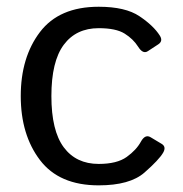

<svg xmlns="http://www.w3.org/2000/svg" viewBox="-20 -541 541 569"><path d="M41.5 -256.3Q41.5 -371.1 98.4 -446Q155.3 -521 272.5 -521Q351.6 -521 393.3 -492.9Q435.1 -464.8 453.6 -435.5Q463.9 -419.4 449.2 -409.7L418.5 -389.6Q403.8 -379.4 389.2 -402.8Q375 -425.3 349.4 -441.4Q323.7 -457.5 272.5 -457.5Q205.6 -457.5 168.9 -408.2Q132.3 -358.9 132.3 -256.3Q132.3 -153.8 168.9 -104.5Q205.6 -55.2 272.5 -55.2Q326.7 -55.2 355.5 -75.9Q384.3 -96.7 397.5 -121.1Q410.2 -144 426.3 -134.3L459 -114.7Q473.6 -106 463.4 -88.4Q451.2 -67.4 408 -29.5Q364.7 8.3 272.5 8.3Q155.3 8.3 98.4 -66.7Q41.5 -141.6 41.5 -256.3Z"/></svg>

Font: Istok
Style: Regular
Weight: 500
Designer: Andrey V. Panov
Foundry: Andrey V. Panov
Version: Version 1.0.3